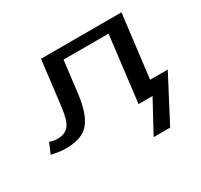

<svg xmlns="http://www.w3.org/2000/svg" viewBox="-143 -671 1106 1056"><g transform="rotate(-30 410.0 -142.5)"><path d="M691 -84 740 -484H229L194 -195C187 -142 176 -105 160 -86C144 -67 120 -57 88 -57C74 -57 57 -60 39 -66L11 0C46 8 77 12 104 12C170 12 218 -5 248 -39C278 -73 299 -131 309 -213L334 -418H620L569 0H658L550 199H655L803 -84Z"/></g></svg>

Font: Gamestation Extended
Style: Italic
Weight: 400
Width: 7
Designer: Jonas Hecksher
Foundry: Jonas Hecksher, Playtypeª, e-types AS
Version: Version 1.003